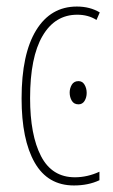

<svg xmlns="http://www.w3.org/2000/svg" viewBox="-20 -557 344 587"><path d="M46 -256Q46 -392 90.5 -464.5Q135 -537 215 -537Q255 -537 285 -519L275 -496Q250 -512 216 -512Q148 -512 110 -447Q72 -382 72 -257Q72 -144 105.5 -79.5Q139 -15 209 -15Q247 -15 284 -32V-6Q250 10 206 10Q126 10 86 -60Q46 -130 46 -256ZM245 -273Q245 -259 238.5 -248.5Q232 -238 220 -238Q206 -238 199.5 -249Q193 -260 193 -274Q193 -287 199.5 -298Q206 -309 220 -309Q232 -309 238.5 -298Q245 -287 245 -273Z"/></svg>

Font: Noto Sans Display Thin Cond
Style: Regular
Weight: 250
Width: 3
Designer: Monotype Design team
Foundry: Monotype Imaging Inc.
Version: Version 1.000